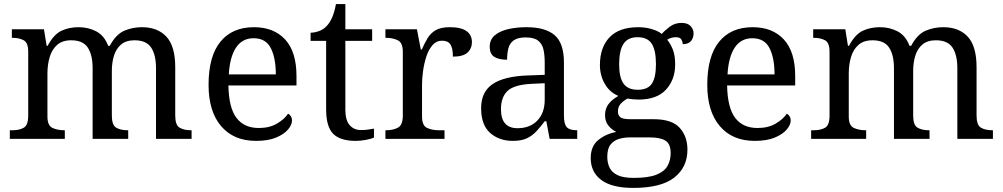

<svg xmlns="http://www.w3.org/2000/svg" viewBox="-20 -679 4904 939"><path d="M28 0V-42H41Q75 -42 96.5 -54.5Q118 -67 118 -114V-426Q118 -470 96 -482Q74 -494 41 -494H38V-536H195L208 -455H213Q243 -511 280.5 -528.5Q318 -546 364 -546Q412 -546 451 -525.5Q490 -505 509 -455H517Q547 -511 587.5 -528.5Q628 -546 674 -546Q751 -546 794 -499.5Q837 -453 837 -350V-114Q837 -67 858.5 -54.5Q880 -42 914 -42H917V0H743V-345Q743 -410 719.5 -446Q696 -482 638 -482Q597 -482 572.5 -461.5Q548 -441 537.5 -407Q527 -373 527 -333V-114Q527 -67 548.5 -54.5Q570 -42 604 -42H607V0H433V-345Q433 -410 409.5 -446Q386 -482 328 -482Q285 -482 259.5 -459.5Q234 -437 223 -400Q212 -363 212 -320V-109Q212 -65 236.5 -53.5Q261 -42 294 -42H297V0Z M1232 10Q1123 10 1061.5 -62Q1000 -134 1000 -264Q1000 -404 1058 -475Q1116 -546 1222 -546Q1319 -546 1374.5 -486Q1430 -426 1430 -307V-261H1097Q1099 -152 1136.5 -102.5Q1174 -53 1246 -53Q1298 -53 1334.5 -74.5Q1371 -96 1389 -123Q1396 -120 1402 -111Q1408 -102 1408 -89Q1408 -69 1389 -46Q1370 -23 1331 -6.5Q1292 10 1232 10ZM1329 -315Q1329 -395 1304.5 -443.5Q1280 -492 1220 -492Q1165 -492 1134.5 -446.5Q1104 -401 1099 -315Z M1720 10Q1644 10 1609.5 -24.5Q1575 -59 1575 -145V-479H1499V-519Q1517 -519 1539 -526.5Q1561 -534 1577 -551Q1594 -569 1605 -595Q1616 -621 1623 -659H1669V-536H1800V-479H1669V-142Q1669 -91 1690 -67Q1711 -43 1745 -43Q1763 -43 1778 -45Q1793 -47 1809 -50V-6Q1796 0 1770 5Q1744 10 1720 10Z M1865 0V-42H1868Q1902 -42 1926 -54.5Q1950 -67 1950 -114V-426Q1950 -470 1925.5 -482Q1901 -494 1868 -494H1865V-536H2019L2038 -437H2043Q2056 -467 2071 -492Q2086 -517 2111 -531.5Q2136 -546 2180 -546Q2235 -546 2261.5 -527Q2288 -508 2288 -473Q2288 -442 2266.5 -422Q2245 -402 2195 -402Q2195 -443 2183 -461.5Q2171 -480 2142 -480Q2114 -480 2095 -458Q2076 -436 2065 -402Q2054 -368 2049 -331.5Q2044 -295 2044 -266V-109Q2044 -65 2068.5 -53.5Q2093 -42 2126 -42H2154V0Z M2488 10Q2421 10 2377 -29Q2333 -68 2333 -150Q2333 -230 2389.5 -268Q2446 -306 2561 -310L2644 -313V-373Q2644 -409 2638 -436.5Q2632 -464 2612 -480Q2592 -496 2551 -496Q2513 -496 2493 -482Q2473 -468 2466.5 -443.5Q2460 -419 2460 -387Q2418 -387 2396.5 -401.5Q2375 -416 2375 -450Q2375 -485 2399.5 -506Q2424 -527 2465 -536.5Q2506 -546 2555 -546Q2647 -546 2692.5 -507Q2738 -468 2738 -373V-114Q2738 -72 2752 -57Q2766 -42 2800 -42H2803V0H2668L2652 -86H2644Q2623 -58 2603 -36.5Q2583 -15 2556.5 -2.5Q2530 10 2488 10ZM2511 -52Q2572 -52 2608 -89.5Q2644 -127 2644 -191V-272L2580 -269Q2495 -265 2462.5 -234.5Q2430 -204 2430 -145Q2430 -52 2511 -52Z M3077 240Q2973 240 2921 201.5Q2869 163 2869 94Q2869 35 2907 5Q2945 -25 2994 -34Q2974 -43 2956.5 -63.5Q2939 -84 2939 -116Q2939 -146 2954.5 -168Q2970 -190 3004 -210Q2961 -228 2937.5 -269.5Q2914 -311 2914 -361Q2914 -447 2961 -496.5Q3008 -546 3102 -546Q3138 -546 3170 -536Q3202 -526 3216 -513Q3230 -529 3255 -548Q3280 -567 3313 -567Q3343 -567 3357.5 -551.5Q3372 -536 3372 -515Q3372 -494 3359.5 -478.5Q3347 -463 3319 -463Q3319 -474 3312.5 -485.5Q3306 -497 3286 -497Q3263 -497 3243 -485Q3260 -464 3271 -435.5Q3282 -407 3282 -364Q3282 -290 3237.5 -241Q3193 -192 3102 -192Q3090 -192 3074.5 -193.5Q3059 -195 3049 -197Q3030 -187 3016 -172Q3002 -157 3002 -134Q3002 -116 3013.5 -106Q3025 -96 3064 -96H3177Q3266 -96 3304 -54Q3342 -12 3342 53Q3342 139 3277.5 189.5Q3213 240 3077 240ZM3099 -240Q3148 -240 3168 -270Q3188 -300 3188 -365Q3188 -433 3167.5 -465Q3147 -497 3098 -497Q3050 -497 3029 -464Q3008 -431 3008 -364Q3008 -300 3029.5 -270Q3051 -240 3099 -240ZM3079 191Q3151 191 3190 175.5Q3229 160 3244.5 132.5Q3260 105 3260 70Q3260 24 3234 8.5Q3208 -7 3158 -7H3060Q3032 -7 3007 0.5Q2982 8 2966 28Q2950 48 2950 88Q2950 117 2961 140.5Q2972 164 3000 177.5Q3028 191 3079 191Z M3671 10Q3562 10 3500.5 -62Q3439 -134 3439 -264Q3439 -404 3497 -475Q3555 -546 3661 -546Q3758 -546 3813.5 -486Q3869 -426 3869 -307V-261H3536Q3538 -152 3575.5 -102.5Q3613 -53 3685 -53Q3737 -53 3773.5 -74.5Q3810 -96 3828 -123Q3835 -120 3841 -111Q3847 -102 3847 -89Q3847 -69 3828 -46Q3809 -23 3770 -6.5Q3731 10 3671 10ZM3768 -315Q3768 -395 3743.5 -443.5Q3719 -492 3659 -492Q3604 -492 3573.5 -446.5Q3543 -401 3538 -315Z M3947 0V-42H3960Q3994 -42 4015.5 -54.5Q4037 -67 4037 -114V-426Q4037 -470 4015 -482Q3993 -494 3960 -494H3957V-536H4114L4127 -455H4132Q4162 -511 4199.5 -528.5Q4237 -546 4283 -546Q4331 -546 4370 -525.5Q4409 -505 4428 -455H4436Q4466 -511 4506.5 -528.5Q4547 -546 4593 -546Q4670 -546 4713 -499.5Q4756 -453 4756 -350V-114Q4756 -67 4777.5 -54.5Q4799 -42 4833 -42H4836V0H4662V-345Q4662 -410 4638.5 -446Q4615 -482 4557 -482Q4516 -482 4491.5 -461.5Q4467 -441 4456.5 -407Q4446 -373 4446 -333V-114Q4446 -67 4467.5 -54.5Q4489 -42 4523 -42H4526V0H4352V-345Q4352 -410 4328.5 -446Q4305 -482 4247 -482Q4204 -482 4178.5 -459.5Q4153 -437 4142 -400Q4131 -363 4131 -320V-109Q4131 -65 4155.5 -53.5Q4180 -42 4213 -42H4216V0Z"/></svg>

Font: Noto Serif Makasar
Style: Regular
Weight: 400
Designer: Sérgio Martins
Version: Version 1.001; ttfautohint (v1.8.4.7-5d5b)